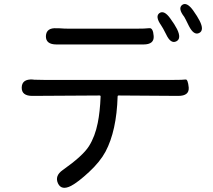

<svg xmlns="http://www.w3.org/2000/svg" viewBox="-20 -865 1040 937"><path d="M327 42Q280 66 263 30Q246 -7 286 -35Q384 -104 414 -151.5Q444 -199 457 -265Q468 -319 471 -394Q471 -399 466 -399L138 -397Q85 -397 86 -438Q87 -480 140 -477L146 -476Q171 -475 196 -475H826Q874 -475 885.5 -477Q897 -479 901 -438Q904 -397 850 -397L559 -399Q554 -399 554 -394Q549 -227 495 -125Q468 -75 414.5 -25.5Q361 24 327 42ZM256 -648Q203 -648 204 -689Q206 -731 258 -727H269Q294 -725 319 -725H640Q690 -725 708.5 -727.5Q727 -730 730 -689Q733 -648 680 -648ZM840 -663Q813 -650 791 -697Q774 -731 766 -742Q736 -785 758 -801Q781 -817 811 -775Q833 -745 844 -723Q867 -676 840 -663ZM952 -704Q926 -691 902 -738Q883 -777 879 -783Q847 -824 869 -841Q891 -857 922 -815Q944 -784 954 -764Q978 -717 952 -704Z"/></svg>

Font: Resource Han Rounded JP
Style: Regular
Weight: 400
Designer: Cyano Hao (round all glyphs); Ryoko NISHIZUKA 西塚涼子 (kana, bopomofo & ideographs); Paul D. Hunt (Latin, Greek & Cyrillic)
Foundry: Cyano Hao
Version: 0.990